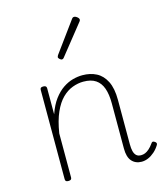

<svg xmlns="http://www.w3.org/2000/svg" viewBox="-124 -930 894 1040"><g transform="rotate(-15 323.0 -409.5)"><path d="M541 17Q524 17 510 11Q496 5 486 -6.5Q476 -18 471 -35.5Q466 -53 466 -77V-331Q466 -381 454 -415Q442 -449 416 -466.5Q390 -484 347 -484Q317 -484 286 -472.5Q255 -461 228 -434.5Q201 -408 180.5 -362Q160 -316 149 -247V0Q149 8 144.5 11.5Q140 15 130 15Q121 15 117 11.5Q113 8 113 0V-500Q113 -508 117 -511.5Q121 -515 130 -515Q140 -515 144.5 -511.5Q149 -508 149 -500V-354Q166 -403 190 -435Q214 -467 241.5 -485.5Q269 -504 297 -511.5Q325 -519 351 -519Q395 -519 429 -501.5Q463 -484 483 -444.5Q503 -405 503 -340V-91Q503 -68 507 -52Q511 -36 520.5 -27Q530 -18 547 -18Q559 -18 570 -22.5Q581 -27 593 -37.5Q605 -48 617 -65Q621 -72 626 -72.5Q631 -73 638 -68Q643 -65 645 -60Q647 -55 643 -49Q631 -29 614 -14Q597 1 578.5 9Q560 17 541 17ZM267 -630Q262 -630 255 -636Q248 -642 248 -648Q248 -650 249.5 -652.5Q251 -655 252 -658L377 -829Q380 -833 383 -834.5Q386 -836 390 -836Q395 -836 401 -832.5Q407 -829 411.5 -824Q416 -819 416 -814Q416 -811 415 -809Q414 -807 412 -804L278 -636Q274 -630 267 -630Z"/></g></svg>

Font: Playwrite HR Lijeva Thin
Style: Regular
Weight: 250
Designer: Veronika Burian, José Scaglione
Foundry: TypeTogether
Version: Version 1.002